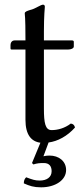

<svg xmlns="http://www.w3.org/2000/svg" viewBox="-20 -602 356 822"><path d="M168 96C191 96 201 110 201 131C201 157 180 171 150 171C130 171 119 167 92 157C85 164 82 171 82 183C107 194 124 200 156 200C217 200 263 169 263 126C263 88 232 64 192 64C183 64 174 65 166 67L188 8C227 3 268 -19 301 -56C299 -66 293 -72 283 -73C257 -53 227 -45 201 -45C174 -45 168 -75 168 -137V-390H272C282 -390 296 -394 296 -403V-423C296 -427 293 -429 288 -429H168V-468C168 -533 172 -573 172 -573C172 -579 169 -582 164 -582C160 -582 151 -578 142 -573C131 -567 121 -562 108 -559C96 -555 86 -552 86 -545C86 -533 89 -540 89 -429H43C29 -429 25 -417 25 -409V-396C25 -391 26 -390 30 -390H89V-89C89 -25 114 4 153 9L117 96L123 102C139 97 149 96 168 96Z"/></svg>

Font: Libertinus Math
Style: Regular
Weight: 400
Designer: Philipp H. Poll, Khaled Hosny
Foundry: Caleb Maclennan
Version: Version 7.050;RELEASE